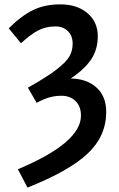

<svg xmlns="http://www.w3.org/2000/svg" viewBox="-20 -686 546 880"><path d="M106 173.8 62 89.8Q351.1 -31.7 351.1 -155.8Q351.1 -198.2 326.4 -222.7Q301.8 -247.1 262.2 -247.1Q233.4 -247.1 208.3 -240.2Q183.1 -233.4 147.9 -214.8L107.9 -284.2Q193.4 -332 238.5 -366.9Q283.7 -401.9 298.3 -427.7Q313 -453.6 313 -485.8Q313 -522 291 -543.5Q269 -564.9 233.9 -564.9Q191.4 -564.9 156.5 -547.4Q121.6 -529.8 76.2 -487.8L20 -556.2Q79.6 -615.2 133.1 -640.6Q186.5 -666 255.9 -666Q334 -666 381.1 -625.5Q428.2 -585 428.2 -520Q428.2 -460.4 398.7 -415Q369.1 -369.6 304.2 -326.2Q377.4 -325.2 422.1 -284.9Q466.8 -244.6 466.8 -172.9Q466.8 -62 381.6 18.1Q296.4 98.1 106 173.8Z"/></svg>

Font: Source Sans 3 Semibold
Style: Regular
Weight: 600
Designer: Paul D. Hunt
Foundry: Adobe
Version: Version 3.052;hotconv 1.1.0;makeotfexe 2.6.0